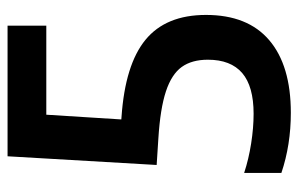

<svg xmlns="http://www.w3.org/2000/svg" viewBox="-161 -619 790 508"><g transform="rotate(-90 234.0 -365.0)"><path d="M448.5 -215Q448.5 -104.5 381.5 -47.5Q314.5 9.5 189.5 9.5Q104.5 9.5 30.5 -15.5V-114Q67 -102 108.5 -95.5Q150 -89 187 -89Q259.5 -89 294.8 -119.2Q330 -149.5 330 -210Q330 -252.5 310.8 -279.2Q291.5 -306 246.2 -321Q201 -336 121.5 -341L51.5 -345.5L74.5 -740H420V-637.5H184.5L172 -439L178.5 -438.5Q317 -429 382.8 -375Q448.5 -321 448.5 -215Z"/></g></svg>

Font: Encode Sans Condensed SemiBold
Style: Regular
Weight: 600
Width: 3
Designer: Multiple Designers
Foundry: Impallari Type
Version: Version 2.000